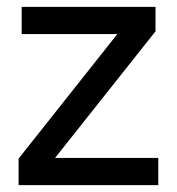

<svg xmlns="http://www.w3.org/2000/svg" viewBox="-20 -538 514 558"><path d="M34 0V-77L321 -439H43V-518H432V-447L140 -79H440V0Z"/></svg>

Font: IBM Plex Sans Arabic Text
Style: Regular
Weight: 450
Designer: Mike Abbink, Paul van der Laan, Pieter van Rosmalen, Wael Morcos, Khajak Apelian
Foundry: Bold Monday
Version: Version 1.2